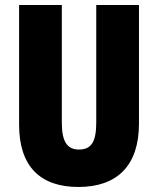

<svg xmlns="http://www.w3.org/2000/svg" viewBox="-20 -734 628 764"><path d="M533 -242V-714H363V-247C363 -167 342 -139 294 -139C249 -139 226 -168 226 -246V-714H56V-238C56 -72 140 10 292 10C448 10 533 -77 533 -242Z"/></svg>

Font: Noto Sans Georgian ExtraCondensed Black
Style: Regular
Weight: 900
Width: 2
Designer: Monotype Design Team, Akaki Razmadze
Foundry: Google LLC
Version: Version 2.005